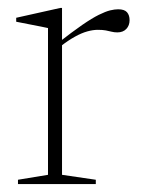

<svg xmlns="http://www.w3.org/2000/svg" viewBox="-20 -466 360 486"><path d="M279 -442.5Q295 -442.5 301.5 -435Q308 -427.5 308 -415Q308 -401.5 299.8 -392.8Q291.5 -384 277 -384Q269 -384 262.2 -385.8Q255.5 -387.5 247.8 -389Q240 -390.5 227.5 -390.5Q215.5 -390.5 201 -386.5Q186.5 -382.5 169.8 -373.2Q153 -364 133 -348.5L126.5 -357Q163 -385.5 188 -402.8Q213 -420 230.2 -428.5Q247.5 -437 259 -439.8Q270.5 -442.5 279 -442.5ZM137 -360V-23.5L222.5 -11V0H25.5V-11L101.5 -23.5V-395Q95 -396.5 83.2 -398.8Q71.5 -401 55.5 -404.2Q39.5 -407.5 21 -411V-421L133 -446H137Z"/></svg>

Font: Newsreader 24pt ExtraLight
Style: Regular
Weight: 250
Designer: Hugues Gentile
Foundry: Production Type
Version: Version 1.003